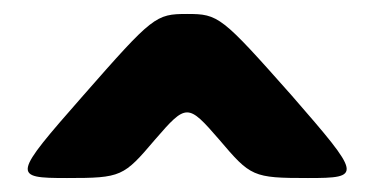

<svg xmlns="http://www.w3.org/2000/svg" viewBox="-20 -860 536 275"><path d="M421 -605C499 -605 498 -608 398 -723C297 -837 293 -840 248 -840C203 -840 199 -837 99 -723C-2 -608 -3 -605 76 -605C154 -605 157 -607 202 -660C247 -712 249 -712 294 -660C339 -607 342 -605 421 -605Z"/></svg>

Font: Hussar Print
Style: Bold
Weight: 700
Foundry: Cannot Into Space Fonts
Version: Version 2.00